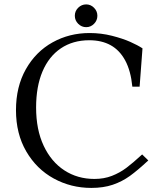

<svg xmlns="http://www.w3.org/2000/svg" viewBox="-20 -864 768 894"><path d="M54.4 -351.2Q54.4 -460.4 100.5 -541.9Q146.6 -623.4 224.8 -666.8Q303 -710.2 397.1 -710.2Q450.9 -710.2 501.4 -697.4Q551.9 -684.5 586.6 -669Q621.4 -653.5 643.5 -638.9L630.1 -460.6H596.2Q589 -534.2 563.1 -582.3Q537.1 -630.4 495.2 -653.5Q453.4 -676.6 395.9 -676.6Q319.4 -676.6 263.4 -638.9Q207.5 -601.2 177.8 -531.1Q148.1 -460.9 148.1 -363.6Q148.1 -260.5 183.2 -185.6Q218.4 -110.6 279.8 -70.7Q341.1 -30.8 419.6 -30.8Q464.2 -30.8 501 -45.1Q537.8 -59.5 568.1 -82.2Q598.5 -105 641.9 -144.9L670.5 -117Q621 -70.9 584.6 -44.6Q548.2 -18.4 504.9 -3.7Q461.5 11 405 11Q310.5 11 230.4 -32.8Q150.2 -76.6 102.3 -158.9Q54.4 -241.1 54.4 -351.2ZM328.4 -790.5Q328.4 -812.5 344.1 -828Q359.9 -843.5 381.4 -843.5Q402.4 -843.5 417.9 -827.8Q433.4 -812 433.4 -790.5Q433.4 -769 417.9 -753.2Q402.4 -737.5 381.4 -737.5Q359.9 -737.5 344.1 -753.2Q328.4 -769 328.4 -790.5Z"/></svg>

Font: Didactic
Style: Regular
Weight: 400
Designer: Tyler Finck
Foundry: Etcetera Type Co
Version: Version 3.007;FEAKit 1.0